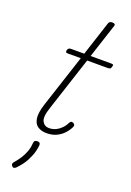

<svg xmlns="http://www.w3.org/2000/svg" viewBox="-185 -794 774 1133"><g transform="rotate(20 201.5 -227.5)"><path d="M170 17Q139 17 116.5 3Q94 -11 88.5 -44.5Q83 -78 101 -135L210 -468H128Q118 -468 116 -472.5Q114 -477 116 -485Q119 -493 123.5 -496.5Q128 -500 138 -500H220L290 -715Q293 -723 298 -726.5Q303 -730 314 -730Q323 -730 328 -726Q333 -722 330 -714L260 -500H390Q401 -500 402.5 -496Q404 -492 401 -484Q399 -474 394.5 -471Q390 -468 380 -468H250L139 -128Q118 -66 132 -41Q146 -16 174 -16Q208 -16 235.5 -37Q263 -58 275 -85Q278 -91 283.5 -95Q289 -99 299 -94Q307 -90 308.5 -83.5Q310 -77 306 -70Q295 -47 276 -27Q257 -7 231 5Q205 17 170 17ZM49 270Q43 264 42.5 258.5Q42 253 47 246Q67 223 81.5 200.5Q96 178 105 153.5Q114 129 116 99Q117 88 122.5 84Q128 80 137 80Q147 80 151.5 84Q156 88 156 96Q156 111 149 138.5Q142 166 124.5 199.5Q107 233 74 267Q69 272 62 274.5Q55 277 49 270Z"/></g></svg>

Font: Playwrite RO Thin
Style: Regular
Weight: 250
Version: Version 1.002